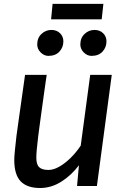

<svg xmlns="http://www.w3.org/2000/svg" viewBox="-20 -932 622 962"><path d="M181 10Q116 10 83.8 -23.2Q51.5 -56.5 51.5 -130.5Q51.5 -146 54.5 -177Q57.5 -208 62.5 -251Q68.5 -294.5 76 -347.8Q83.5 -401 91.2 -455.5Q99 -510 105.5 -557H214Q212.5 -547.5 208.5 -519.5Q204.5 -491.5 199.2 -453.8Q194 -416 188.5 -376.2Q183 -336.5 178.5 -302.8Q174 -269 171.5 -250Q167 -212.5 164.5 -185.5Q162 -158.5 162 -142Q162 -107.5 176.5 -94Q191 -80.5 223 -80.5Q248 -80.5 276.8 -96.8Q305.5 -113 333.8 -140.8Q362 -168.5 384.5 -202.5L432 -557H540L465.5 0H366L375.5 -104Q337.5 -53.5 287.2 -21.8Q237 10 181 10ZM222.5 -652Q201 -652 183.8 -669.2Q166.5 -686.5 166.5 -709Q166.5 -742 187.8 -762Q209 -782 237.5 -782Q264 -782 280.8 -765.5Q297.5 -749 297.5 -725Q297.5 -695 277.8 -673.5Q258 -652 222.5 -652ZM438.5 -652Q417 -652 399.8 -669.2Q382.5 -686.5 382.5 -709Q382.5 -742 403.8 -762Q425 -782 453.5 -782Q480 -782 496.8 -765.5Q513.5 -749 513.5 -725Q513.5 -695 493.8 -673.5Q474 -652 438.5 -652ZM236 -835 243.5 -912.5H498L489.5 -835Z"/></svg>

Font: Koeln Type Sans
Style: Italic
Weight: 400
Italic angle: -7.5°
Designer: Eben Sorkin
Foundry: Eben Sorkin
Version: Version 2.001